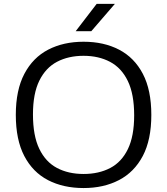

<svg xmlns="http://www.w3.org/2000/svg" viewBox="-20 -966 867 996"><path d="M413.5 9.5Q308.5 9.5 229.2 -31.5Q150 -72.5 106 -156.8Q62 -241 62 -370Q62 -499 106.5 -583.2Q151 -667.5 230.2 -708.5Q309.5 -749.5 413.5 -749.5Q519 -749.5 598 -708.2Q677 -667 721 -583Q765 -499 765 -370Q765 -241 720.8 -157Q676.5 -73 597.2 -31.8Q518 9.5 413.5 9.5ZM413.5 -63.5Q492.5 -63.5 551.8 -94.5Q611 -125.5 643.5 -192.8Q676 -260 676 -367.5Q676 -477.5 643.2 -545.5Q610.5 -613.5 551.2 -645Q492 -676.5 413.5 -676.5Q335 -676.5 276 -645.5Q217 -614.5 184 -547.5Q151 -480.5 151 -372.5Q151 -262 183.8 -194Q216.5 -126 275.5 -94.8Q334.5 -63.5 413.5 -63.5ZM372.5 -804 481.5 -946H576L453.5 -804Z"/></svg>

Font: Encode Sans SC Expanded
Style: Regular
Weight: 400
Width: 7
Designer: Multiple Designers
Foundry: Impallari Type
Version: Version 3.002